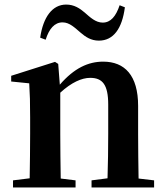

<svg xmlns="http://www.w3.org/2000/svg" viewBox="-20 -821 722 841"><path d="M504 -798C488 -750 465 -722 430 -722C399 -722 375 -745 351 -766C330 -784 305 -801 270 -801C209 -801 169 -746 156 -656L180 -647C195 -695 219 -723 254 -723C285 -723 308 -699 333 -678C354 -660 378 -643 413 -643C477 -643 515 -696 527 -789ZM587 -39C586 -96 585 -178 585 -235V-357C585 -491 526 -551 432 -551C367 -551 305 -523 242 -450L235 -541L221 -550L29 -489V-464L108 -456C111 -408 112 -372 112 -307V-235C112 -180 111 -97 110 -40L37 -31V0H311V-31L246 -39C245 -96 244 -180 244 -235V-415C293 -460 338 -480 375 -480C429 -480 454 -450 454 -363V-235C454 -178 453 -96 451 -40L381 -31V0H655V-31Z"/></svg>

Font: Noto Serif CJK JP
Style: Bold
Weight: 700
Designer: Ryoko NISHIZUKA 西塚涼子 (kana & ideographs); Frank Grießhammer (Latin, Greek & Cyrillic); Wenlong ZHANG 张文龙 (bopomofo); San
Foundry: Adobe Systems Incorporated
Version: Version 1.000;PS 1;hotconv 16.6.53;makeotf.lib2.5.65590